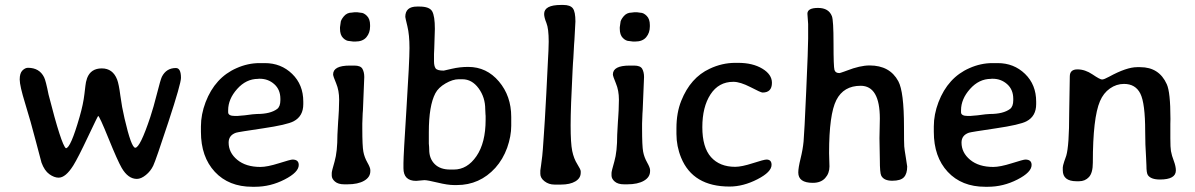

<svg xmlns="http://www.w3.org/2000/svg" viewBox="-20 -734 4735 761"><path d="M522.5 -24.9Q487.8 -24.9 462.4 -68.4Q445.8 -97.2 409.9 -185.8Q374 -274.4 369.1 -274.4Q367.7 -274.4 328.6 -191.7Q289.6 -108.9 270.5 -78.1Q240.2 -29.8 212.4 -29.8Q194.8 -29.8 175.5 -43.7Q156.2 -57.6 144.5 -89.4Q143.1 -93.3 122.3 -173.3Q101.6 -253.4 79.8 -323.7Q58.1 -394 58.1 -418.9Q58.1 -443.8 68.8 -454.6Q79.6 -465.3 90.8 -465.3Q136.2 -465.3 154.8 -427.7Q161.6 -414.1 172.4 -359.4Q223.6 -158.7 241.2 -146.5Q259.8 -146.5 295.4 -270.5Q310.1 -321.3 314.7 -361.8Q319.3 -402.3 320.8 -408.7L325.2 -424.3Q339.8 -462.9 383.5 -462.9Q427.2 -462.9 444.3 -418.5Q451.2 -400.4 457 -355.2Q462.9 -310.1 473.6 -264.6Q500.5 -148.4 516.1 -148.4Q535.2 -148.4 575.7 -270Q588.4 -308.1 602.3 -363.3Q616.2 -418.5 621.6 -429.7Q639.2 -464.4 677.2 -464.4Q697.3 -464.4 697.3 -425.3Q697.3 -402.3 647.5 -250.7Q597.7 -99.1 587.4 -77.4Q577.1 -55.7 558.1 -40.3Q539.1 -24.9 522.5 -24.9Z M884.3 -296.9V-289.1Q884.3 -274.4 911.1 -274.4H922.9L925.8 -274.9L949.7 -276.9Q987.3 -282.2 998.5 -282.2Q1051.8 -282.2 1078.6 -302.2Q1091.3 -312 1091.3 -336.9V-342.3Q1091.3 -378.9 1067.1 -400.4Q1043 -421.9 1009.3 -421.9H1005.9L1002.9 -421.4Q955.6 -421.4 919.9 -381.3Q884.3 -341.3 884.3 -296.9ZM990.7 6.3H980Q886.7 6.3 831.5 -53Q776.4 -112.3 776.4 -211.4V-232.9Q776.4 -280.3 794.9 -329.1Q832.5 -426.8 917.5 -463.9Q962.4 -483.9 1008.8 -483.9H1029.8Q1093.8 -483.9 1137.9 -441.2Q1182.1 -398.4 1182.1 -331.1V-321.3Q1182.1 -273.4 1144 -253.4Q1117.7 -239.3 1021 -225.1Q924.3 -210.9 915.5 -208Q886.2 -197.8 886.2 -168.9Q886.2 -128.9 920.4 -100.6Q954.6 -72.3 1012.2 -72.3Q1039.1 -72.3 1085.4 -86.9Q1131.8 -101.6 1139.2 -101.6Q1164.1 -101.6 1164.1 -80.1Q1164.1 -51.3 1107.9 -22.5Q1051.8 6.3 990.7 6.3Z M1446.8 -634.8V-628.9Q1446.8 -604 1432.4 -586.7Q1418 -569.3 1388.2 -569.3H1380.4L1365.2 -571.3Q1352.1 -571.3 1339.8 -583.5Q1327.6 -595.7 1327.6 -620.1V-626L1330.1 -643.6Q1330.1 -653.8 1342.5 -668.9Q1355 -684.1 1374.5 -684.1L1385.7 -685.5H1395.5L1409.2 -683.6Q1421.9 -683.6 1434.3 -671.1Q1446.8 -658.7 1446.8 -634.8ZM1423.8 -428.7 1418.5 -297.4 1417.5 -284.2 1416 -244.1V-225.1Q1416 -154.8 1420.2 -132.8Q1424.3 -110.8 1436 -90.1Q1447.8 -69.3 1447.8 -60.1V-55.7Q1447.8 -31.7 1423.3 -17.6Q1398.9 -3.4 1356.9 -3.4H1344.7Q1320.3 -3.4 1307.6 -14.4Q1294.9 -25.4 1294.9 -38.1V-48.8Q1294.9 -55.2 1306.2 -94Q1317.4 -132.8 1317.4 -199.7Q1318.8 -218.8 1318.8 -226.1L1320.3 -252.9L1321.3 -266.1Q1323.7 -300.3 1323.7 -319.3L1324.2 -338.9Q1324.2 -375.5 1312.3 -403.8Q1300.3 -432.1 1300.3 -439Q1300.3 -474.1 1366.7 -474.1H1384.3Q1409.2 -474.1 1416.5 -461.2Q1423.8 -448.2 1423.8 -428.7Z M1764.2 -62H1778.8Q1832 -62 1868.4 -115Q1904.8 -168 1904.8 -259.3V-274.9L1904.3 -280.3L1903.8 -290.5Q1903.3 -295.9 1903.3 -300.8Q1903.3 -348.1 1877 -384Q1850.6 -419.9 1812.5 -419.9H1798.3Q1774.4 -419.9 1745.8 -403.3Q1717.3 -386.7 1705.6 -364.3Q1679.7 -315.4 1679.7 -210V-165Q1681.2 -150.4 1681.2 -140.6Q1681.2 -105.5 1702.9 -83.7Q1724.6 -62 1764.2 -62ZM1700.2 -491.2Q1700.2 -472.7 1706.3 -463.4Q1712.4 -454.1 1738.8 -454.1Q1739.3 -454.1 1770.8 -461.4Q1802.2 -468.8 1835.9 -468.8Q1908.7 -468.8 1957.5 -411.1Q2006.3 -353.5 2006.3 -270.5V-235.4Q2006.3 -194.3 1990.2 -148.4Q1973.6 -102.5 1943.4 -68.8Q1881.3 -0.5 1790.5 -0.5H1779.8Q1754.4 -0.5 1714.4 -10.3Q1674.3 -20 1662.1 -20L1629.4 -17.1Q1579.1 -17.1 1579.1 -67.4V-87.4Q1579.1 -117.2 1591.1 -304.7Q1603 -492.2 1603 -543.9Q1603 -595.7 1594.7 -629.9Q1586.4 -664.1 1586.4 -667Q1586.4 -708 1632.8 -708H1642.6Q1682.1 -708 1692.9 -689.2Q1703.6 -670.4 1703.6 -619.6L1701.2 -542L1700.2 -520Z M2136.7 -678.7Q2136.7 -714.4 2203.6 -714.4H2212.4Q2240.2 -714.4 2250.5 -700.9Q2260.7 -687.5 2260.7 -648.9L2256.8 -576.2Q2255.4 -559.1 2255.4 -557.6L2254.4 -539.1Q2253.4 -521 2252.4 -502.4L2251 -483.9L2249.5 -456.1Q2241.7 -307.6 2241.7 -237.1Q2241.7 -166.5 2248 -135.7Q2254.4 -105 2268.1 -83.5Q2281.7 -62 2281.7 -55.2V-49.3Q2281.7 -27.8 2260.5 -15.1Q2239.3 -2.4 2203.1 -2.4H2177.7Q2155.3 -2.4 2138.4 -15.4Q2121.6 -28.3 2121.6 -44.9V-58.1L2124.5 -78.6Q2130.4 -121.1 2131.6 -142.3Q2132.8 -163.6 2135.7 -201.4Q2138.7 -239.3 2145.3 -363Q2151.9 -486.8 2151.9 -496.1L2153.8 -532.7L2154.8 -568.8Q2154.8 -620.6 2145.8 -642.8Q2136.7 -665 2136.7 -678.7Z M2555.7 -634.8V-628.9Q2555.7 -604 2541.3 -586.7Q2526.9 -569.3 2497.1 -569.3H2489.3L2474.1 -571.3Q2460.9 -571.3 2448.7 -583.5Q2436.5 -595.7 2436.5 -620.1V-626L2439 -643.6Q2439 -653.8 2451.4 -668.9Q2463.9 -684.1 2483.4 -684.1L2494.6 -685.5H2504.4L2518.1 -683.6Q2530.8 -683.6 2543.2 -671.1Q2555.7 -658.7 2555.7 -634.8ZM2532.7 -428.7 2527.3 -297.4 2526.4 -284.2 2524.9 -244.1V-225.1Q2524.9 -154.8 2529.1 -132.8Q2533.2 -110.8 2544.9 -90.1Q2556.6 -69.3 2556.6 -60.1V-55.7Q2556.6 -31.7 2532.2 -17.6Q2507.8 -3.4 2465.8 -3.4H2453.6Q2429.2 -3.4 2416.5 -14.4Q2403.8 -25.4 2403.8 -38.1V-48.8Q2403.8 -55.2 2415 -94Q2426.3 -132.8 2426.3 -199.7Q2427.7 -218.8 2427.7 -226.1L2429.2 -252.9L2430.2 -266.1Q2432.6 -300.3 2432.6 -319.3L2433.1 -338.9Q2433.1 -375.5 2421.1 -403.8Q2409.2 -432.1 2409.2 -439Q2409.2 -474.1 2475.6 -474.1H2493.2Q2518.1 -474.1 2525.4 -461.2Q2532.7 -448.2 2532.7 -428.7Z M2661.1 -203.1V-225.6Q2661.1 -287.1 2680.2 -334.5Q2716.8 -426.3 2792.5 -461.4Q2841.8 -484.9 2894.5 -484.9H2905.3Q2963.4 -484.9 3001.5 -461.9Q3039.6 -439 3039.6 -405.8Q3039.6 -367.2 3002.4 -367.2Q2995.6 -367.2 2954.6 -388.7Q2913.6 -409.7 2887.2 -409.7Q2886.7 -409.7 2886.2 -409.7Q2828.6 -409.7 2796.1 -359.9Q2763.7 -310.1 2763.7 -230Q2763.7 -149.9 2798.1 -111.3Q2832.5 -72.8 2894 -72.8Q2919.4 -72.8 2963.9 -87.2Q3008.3 -101.6 3018.1 -101.6Q3038.1 -101.6 3038.1 -80.6Q3038.1 -52.2 2981.9 -23.4Q2925.8 5.4 2871.6 5.4Q2726.6 5.4 2679.7 -108.9Q2661.1 -154.3 2661.1 -203.1Z M3201.7 -9.3Q3144 -9.3 3144 -50.3Q3144 -68.8 3153.1 -105.5Q3162.1 -142.1 3165 -173.1Q3168 -204.1 3175.5 -374Q3183.1 -543.9 3183.1 -581.1V-638.7L3180.2 -679.7Q3180.2 -702.6 3222.4 -702.6Q3264.6 -702.6 3277.3 -669.9Q3283.7 -653.3 3283.7 -561.5Q3283.7 -469.7 3287.4 -457Q3291 -444.3 3307.1 -444.3Q3309.1 -444.3 3325.7 -450.2L3336.4 -454.1Q3388.7 -474.6 3426.8 -474.6Q3506.8 -474.6 3540.5 -412.1Q3563 -370.6 3563 -231.4Q3563 -166 3564 -153.8Q3564.9 -141.6 3570.3 -109.6Q3575.7 -77.6 3575.7 -74.2Q3575.7 -45.4 3562.7 -31.5Q3549.8 -17.6 3516.4 -17.6Q3482.9 -17.6 3472.7 -38.1Q3467.3 -48.8 3467.3 -100.1L3465.8 -186L3467.3 -263.7Q3467.3 -394 3391.1 -394Q3323.7 -394 3294.9 -337.4Q3266.1 -280.8 3266.1 -127.4L3267.6 -74.2Q3267.6 -46.9 3250.5 -28.1Q3233.4 -9.3 3201.7 -9.3Z M3789.1 -296.9V-289.1Q3789.1 -274.4 3815.9 -274.4H3827.6L3830.6 -274.9L3854.5 -276.9Q3892.1 -282.2 3903.3 -282.2Q3956.5 -282.2 3983.4 -302.2Q3996.1 -312 3996.1 -336.9V-342.3Q3996.1 -378.9 3971.9 -400.4Q3947.8 -421.9 3914.1 -421.9H3910.6L3907.7 -421.4Q3860.4 -421.4 3824.7 -381.3Q3789.1 -341.3 3789.1 -296.9ZM3895.5 6.3H3884.8Q3791.5 6.3 3736.3 -53Q3681.2 -112.3 3681.2 -211.4V-232.9Q3681.2 -280.3 3699.7 -329.1Q3737.3 -426.8 3822.3 -463.9Q3867.2 -483.9 3913.6 -483.9H3934.6Q3998.5 -483.9 4042.7 -441.2Q4086.9 -398.4 4086.9 -331.1V-321.3Q4086.9 -273.4 4048.8 -253.4Q4022.5 -239.3 3925.8 -225.1Q3829.1 -210.9 3820.3 -208Q3791 -197.8 3791 -168.9Q3791 -128.9 3825.2 -100.6Q3859.4 -72.3 3917 -72.3Q3943.8 -72.3 3990.2 -86.9Q4036.6 -101.6 4043.9 -101.6Q4068.8 -101.6 4068.8 -80.1Q4068.8 -51.3 4012.7 -22.5Q3956.5 6.3 3895.5 6.3Z M4640.6 -58.6Q4640.6 -22.5 4577.6 -22.5Q4542 -22.5 4529.8 -39.6Q4523.9 -47.9 4523.9 -78.6L4522.5 -109.9Q4519 -161.1 4519 -212.9Q4519 -324.7 4499.8 -363Q4480.5 -401.4 4435.1 -401.4Q4404.8 -401.4 4379.2 -383.3Q4353.5 -365.2 4339.8 -333Q4311.5 -267.1 4311.5 -89.4Q4311.5 -48.8 4296.1 -32.2Q4280.8 -15.6 4256.8 -15.6H4247.1Q4192.4 -15.6 4192.4 -59.1V-70.8Q4192.4 -76.2 4198.2 -94.2L4206.1 -116.7Q4217.8 -156.2 4217.8 -286.1L4220.2 -431.2Q4220.2 -459 4250.5 -459Q4280.8 -459 4310.3 -439Q4339.8 -418.9 4347.9 -418.9Q4356 -418.9 4376.5 -430.2Q4445.3 -467.8 4486.8 -467.8H4499.5Q4574.2 -467.8 4604.5 -400.4Q4619.1 -368.7 4619.1 -263.7V-260.3Q4619.1 -251.5 4618.7 -242.7Q4618.7 -218.8 4618.7 -217.8Q4618.7 -208.5 4618.7 -199.7Q4618.7 -192.9 4618.7 -186.5Q4618.7 -148.9 4621.1 -135.3Q4624.5 -116.7 4632.3 -96.7Q4640.6 -74.7 4640.6 -58.6Z"/></svg>

Font: Averia Gruesa Libre
Style: Regular
Weight: 400
Italic angle: -1.70001°
Version: Version 1.002